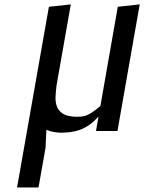

<svg xmlns="http://www.w3.org/2000/svg" viewBox="-20 -580 690 850"><path d="M196.5 -550 293.5 -560.5 230.5 -203Q227.5 -179 226 -155Q224.5 -131 231 -111.2Q237.5 -91.5 255.5 -78.5Q273.5 -65.5 309 -63.5Q326.5 -62.5 339.5 -63.8Q352.5 -65 364.8 -70Q377 -75 391 -84.8Q405 -94.5 424.5 -111L501.5 -550L598.5 -560.5L500 0H405L416 -64.5Q395 -40 373.5 -25.8Q352 -11.5 331 -4.2Q310 3 290.5 5Q271 7 253.5 7.5Q235 7.5 217 4.2Q199 1 185.5 -5.5L181.5 75L150.5 250H55.5Z"/></svg>

Font: B612 Mono
Style: Italic
Weight: 400
Italic angle: -10°
Version: Version 1.005